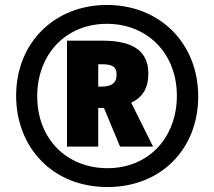

<svg xmlns="http://www.w3.org/2000/svg" viewBox="-20 -744 864 774"><path d="M413 10C629 10 779 -143 779 -355C779 -570 624 -724 411 -724C200 -724 45 -572 45 -358C45 -152 190 10 413 10ZM413 -66C251 -66 130 -182 130 -356C130 -523 243 -648 411 -648C573 -648 693 -530 693 -358C693 -191 581 -66 413 -66ZM250 -153H376V-309H399L464 -153H597L509 -330C555 -352 578 -388 578 -448C578 -535 520 -580 395 -580H250ZM389 -395H376V-485H390C433 -485 450 -475 450 -443C450 -407 427 -395 389 -395Z"/></svg>

Font: Noto Sans Gurmukhi Condensed Black
Style: Regular
Weight: 900
Width: 3
Designer: Jelle Bosma - Monotype Design Team
Foundry: Monotype Imaging Inc.
Version: Version 2.004